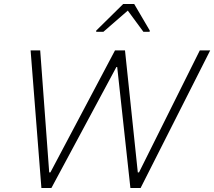

<svg xmlns="http://www.w3.org/2000/svg" viewBox="-20 -940 1071 960"><path d="M187 0 133 -688H181L226 -78H232L555 -688H605L669 -78H675L979 -688H1031L683 0H632L566 -605H562L237 0ZM461 -781V-787L596 -920H651L729 -787L728 -781H697L619 -887L497 -781Z"/></svg>

Font: Saira ExtraLight
Style: Italic
Weight: 200
Italic angle: -12°
Designer: Hector Gatti with collaboration of the Omnibus-Type team
Foundry: Omnibus-Type
Version: Version 1.100; ttfautohint (v1.8.3)